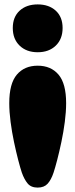

<svg xmlns="http://www.w3.org/2000/svg" viewBox="-20 -837 342 871"><path d="M151 -600Q100 -600 69 -630Q38 -660 38 -710Q38 -760 69 -788.5Q100 -817 151 -817Q202 -817 233 -788.5Q264 -760 264 -710Q264 -660 233 -630Q202 -600 151 -600ZM151 14Q121 14 105.5 -4.5Q90 -23 79 -54Q72 -75 62.5 -111.5Q53 -148 43.5 -193Q34 -238 28 -284Q22 -330 22 -369Q22 -458 56.5 -498.5Q91 -539 151 -539Q211 -539 245.5 -498.5Q280 -458 280 -369Q280 -330 274 -284Q268 -238 258.5 -193Q249 -148 239.5 -111.5Q230 -75 223 -54Q212 -21 196 -3.5Q180 14 151 14Z"/></svg>

Font: Matemasie
Style: Regular
Weight: 400
Designer: Adam Yeo
Version: Version 1.001; ttfautohint (v1.8.4.7-5d5b)